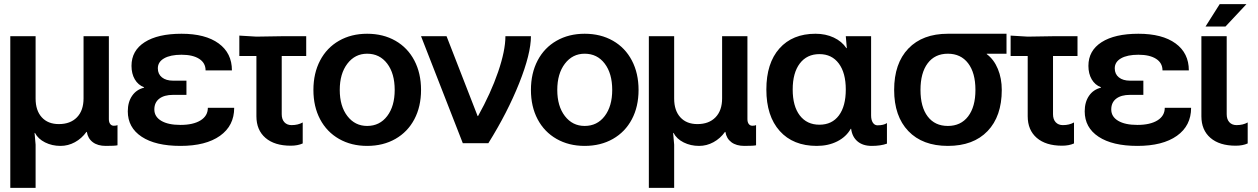

<svg xmlns="http://www.w3.org/2000/svg" viewBox="-20 -696 6113 933"><path d="M30 -520H153V-217Q153 -159 183 -126Q213 -93 266 -93Q322 -93 354 -126Q386 -159 386 -218V-520H509V-117Q509 -102 515.5 -93.5Q522 -85 533 -85Q545 -85 551 -88V10Q539 13 494 13Q455 13 431 -5Q407 -23 402 -55H400Q377 -23 344 -5Q311 13 274 13Q233 13 199 -4Q165 -21 150 -50H148L153 7V217H30Z M857 -89Q919 -89 954.5 -111Q990 -133 990 -172H1118Q1118 -85 1049 -36Q980 13 857 13Q736 13 668.5 -31.5Q601 -76 601 -155Q601 -200 622 -230.5Q643 -261 680 -270V-272Q651 -283 635 -310.5Q619 -338 619 -376Q619 -450 683 -491Q747 -532 862 -532Q978 -532 1042.5 -485Q1107 -438 1107 -354H979Q979 -390 948 -410Q917 -430 862 -430Q808 -430 777.5 -412.5Q747 -395 747 -364Q747 -336 767 -320Q787 -304 821 -304H886V-235H821Q778 -235 754 -216.5Q730 -198 730 -164Q730 -129 763.5 -109Q797 -89 857 -89Z M1226 -424H1143V-523L1226 -518L1349 -520H1468V-424H1349V-141Q1349 -116 1362 -102Q1375 -88 1397 -88Q1428 -88 1451 -101V1Q1427 12 1393 12Q1314 12 1270 -26Q1226 -64 1226 -131Z M2026 -259Q2026 -178 1993.5 -116.5Q1961 -55 1901.5 -21Q1842 13 1764 13Q1687 13 1627.5 -21Q1568 -55 1535.5 -116.5Q1503 -178 1503 -259Q1503 -340 1535.5 -402Q1568 -464 1627.5 -498Q1687 -532 1764 -532Q1842 -532 1901.5 -498Q1961 -464 1993.5 -402Q2026 -340 2026 -259ZM1764 -84Q1825 -84 1861.5 -132Q1898 -180 1898 -259Q1898 -339 1861.5 -387Q1825 -435 1764 -435Q1705 -435 1668 -386.5Q1631 -338 1631 -259Q1631 -180 1668 -132Q1705 -84 1764 -84Z M2301 -132H2303Q2365 -243 2400.5 -346.5Q2436 -450 2436 -520H2560Q2560 -435 2503 -292Q2446 -149 2353 0H2229L2026 -520H2150Z M3083 -259Q3083 -178 3050.5 -116.5Q3018 -55 2958.5 -21Q2899 13 2821 13Q2744 13 2684.5 -21Q2625 -55 2592.5 -116.5Q2560 -178 2560 -259Q2560 -340 2592.5 -402Q2625 -464 2684.5 -498Q2744 -532 2821 -532Q2899 -532 2958.5 -498Q3018 -464 3050.5 -402Q3083 -340 3083 -259ZM2821 -84Q2882 -84 2918.5 -132Q2955 -180 2955 -259Q2955 -339 2918.5 -387Q2882 -435 2821 -435Q2762 -435 2725 -386.5Q2688 -338 2688 -259Q2688 -180 2725 -132Q2762 -84 2821 -84Z M3133 -520H3256V-217Q3256 -159 3286 -126Q3316 -93 3369 -93Q3425 -93 3457 -126Q3489 -159 3489 -218V-520H3612V-117Q3612 -102 3618.5 -93.5Q3625 -85 3636 -85Q3648 -85 3654 -88V10Q3642 13 3597 13Q3558 13 3534 -5Q3510 -23 3505 -55H3503Q3480 -23 3447 -5Q3414 13 3377 13Q3336 13 3302 -4Q3268 -21 3253 -50H3251L3256 7V217H3133Z M3704 -261Q3704 -389 3767.5 -460.5Q3831 -532 3943 -532Q3992 -532 4031.5 -513.5Q4071 -495 4093 -462H4095L4090 -520H4213V-135Q4213 -113 4221.5 -100Q4230 -87 4244 -87Q4274 -87 4290 -98V2Q4260 13 4216 13Q4173 13 4147 -9Q4121 -31 4116 -70H4114Q4092 -31 4048.5 -9Q4005 13 3949 13Q3834 13 3769 -59.5Q3704 -132 3704 -261ZM3962 -90Q4023 -90 4056.5 -135Q4090 -180 4090 -261Q4090 -342 4056 -387.5Q4022 -433 3962 -433Q3901 -433 3866.5 -387.5Q3832 -342 3832 -261Q3832 -180 3866.5 -135Q3901 -90 3962 -90Z M4871 -532V-435H4775V-433Q4810 -407 4829 -361Q4848 -315 4848 -259Q4848 -131 4779 -59Q4710 13 4586 13Q4463 13 4394 -59Q4325 -131 4325 -259Q4325 -388 4394 -460Q4463 -532 4586 -532ZM4586 -84Q4649 -84 4684.5 -130.5Q4720 -177 4720 -259Q4720 -342 4684.5 -388.5Q4649 -435 4586 -435Q4523 -435 4488 -388.5Q4453 -342 4453 -259Q4453 -176 4488 -130Q4523 -84 4586 -84Z M4974 -424H4891V-523L4974 -518L5097 -520H5216V-424H5097V-141Q5097 -116 5110 -102Q5123 -88 5145 -88Q5176 -88 5199 -101V1Q5175 12 5141 12Q5062 12 5018 -26Q4974 -64 4974 -131Z M5507 -89Q5569 -89 5604.5 -111Q5640 -133 5640 -172H5768Q5768 -85 5699 -36Q5630 13 5507 13Q5386 13 5318.5 -31.5Q5251 -76 5251 -155Q5251 -200 5272 -230.5Q5293 -261 5330 -270V-272Q5301 -283 5285 -310.5Q5269 -338 5269 -376Q5269 -450 5333 -491Q5397 -532 5512 -532Q5628 -532 5692.5 -485Q5757 -438 5757 -354H5629Q5629 -390 5598 -410Q5567 -430 5512 -430Q5458 -430 5427.5 -412.5Q5397 -395 5397 -364Q5397 -336 5417 -320Q5437 -304 5471 -304H5536V-235H5471Q5428 -235 5404 -216.5Q5380 -198 5380 -164Q5380 -129 5413.5 -109Q5447 -89 5507 -89Z M5818 -520H5941V-141Q5941 -116 5954 -102Q5967 -88 5989 -88Q6020 -88 6043 -101V1Q6019 12 5985 12Q5906 12 5862 -26Q5818 -64 5818 -131ZM5907 -676H6037L5935 -567H5838Z"/></svg>

Font: Non Bureau Medium
Style: Regular
Weight: 500
Designer: Jona Saucedo
Foundry: Non Foundry
Version: Version 1.000; ttfautohint (v1.8.4)